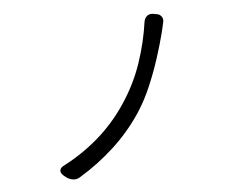

<svg xmlns="http://www.w3.org/2000/svg" viewBox="-80 -840 1160 950"><g transform="rotate(-10 500.0 -365.5)"><path d="M762 -730Q779 -726 786 -712Q793 -698 786 -681Q783 -672 778.5 -657.5Q774 -643 770 -632Q751 -578 724 -514Q697 -450 663 -386Q629 -322 587 -268Q519 -182 432 -115Q345 -48 248 -1Q232 8 213 3.5Q194 -1 180 -14L169 -25Q156 -39 159 -51.5Q162 -64 179 -71Q279 -112 364.5 -174Q450 -236 518 -321Q588 -408 631 -506Q674 -604 697 -704Q702 -722 715.5 -730.5Q729 -739 747 -734Z"/></g></svg>

Font: Chiron GoRound TC
Style: Regular
Weight: 400
Designer: Ryoko NISHIZUKA 西塚涼子 (kana, bopomofo & ideographs); Paul D. Hunt (Latin, Greek & Cyrillic); Sandoll Communications 산돌커뮤니
Foundry: Adobe
Version: Version 1.000;hotconv 1.1.1;makeotfexe 2.6.0